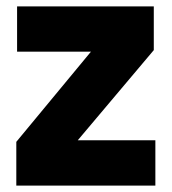

<svg xmlns="http://www.w3.org/2000/svg" viewBox="-20 -578 536 598"><path d="M463.9 0H30.8V-136.2L263.2 -417H33.2V-558.1H459V-421.9L222.2 -141.1H463.9Z"/></svg>

Font: PoppinsZ
Style: Bold
Weight: 700
Designer: Ninad Kale (Devanagari), Jonny Pinhorn (Latin)
Foundry: Indian Type Foundry
Version: Version 3.002;FEAKit 1.0